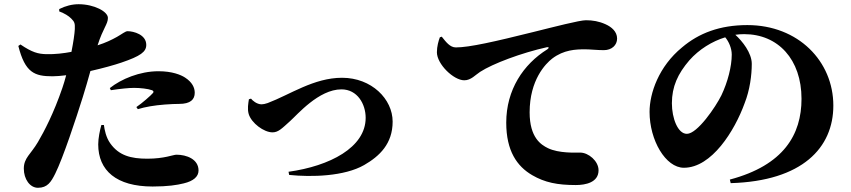

<svg xmlns="http://www.w3.org/2000/svg" viewBox="-20 -844 4040 911"><path d="M506 -416C552 -423 591 -427 616 -427C645 -427 682 -423 701 -416C709 -413 710 -408 706 -403C697 -392 654 -354 627 -336L634 -326C670 -337 711 -344 762 -348C788 -350 813 -351 830 -351C884 -351 904 -372 904 -404C904 -428 892 -454 858 -476C838 -489 797 -506 732 -506C643 -506 555 -469 501 -426ZM473 -251C476 -228 483 -192 503 -164C544 -106 601 -91 679 -91C760 -91 802 -110 817 -110C865 -110 922 -89 922 -35C922 -6 898 15 852 26C820 34 776 41 704 41C532 41 446 -35 446 -159C446 -188 454 -227 461 -251ZM77 -633 67 -626C99 -499 144 -482 229 -482C247 -482 270 -484 294 -487C288 -465 282 -444 276 -427C235 -307 190 -221 160 -170C126 -112 93 -95 93 -44C93 6 122 47 160 47C205 47 222 20 242 -20C279 -94 341 -282 373 -384C386 -425 398 -468 409 -507C467 -520 524 -536 556 -547C647 -578 674 -598 674 -631C674 -680 614 -696 585 -696C575 -696 558 -682 535 -669C510 -655 481 -641 443 -629C470 -713 492 -729 492 -759C492 -789 427 -824 353 -824C322 -824 291 -816 261 -801V-790C287 -780 305 -769 318 -756C334 -740 336 -733 335 -706C334 -684 328 -643 319 -598C283 -591 240 -586 200 -587C161 -588 133 -595 77 -633Z M1171 -376 1161 -373C1158 -354 1153 -327 1160 -303C1173 -260 1232 -216 1273 -216C1301 -216 1318 -235 1356 -269C1390 -299 1492 -420 1600 -420C1676 -420 1715 -350 1715 -285C1715 -144 1544 -56 1349 -29L1352 -14C1458 -3 1614 -7 1708 -61C1781 -103 1843 -162 1843 -267C1843 -374 1743 -475 1603 -475C1469 -475 1356 -395 1250 -355C1239 -351 1228 -349 1221 -349C1198 -349 1177 -368 1171 -376Z M2076 -670C2096 -645 2115 -619 2143 -619C2207 -619 2329 -647 2510 -692C2611 -717 2730 -748 2760 -748C2792 -748 2822 -743 2853 -729C2882 -716 2908 -694 2908 -661C2908 -630 2883 -606 2845 -606C2815 -606 2780 -610 2756 -610C2712 -610 2655 -608 2600 -566C2569 -542 2493 -465 2493 -311C2493 -191 2547 -157 2580 -141C2632 -116 2710 -120 2733 -120C2772 -120 2820 -80 2820 -36C2820 22 2758 34 2712 34C2625 34 2565 22 2505 -13C2433 -55 2382 -128 2382 -262C2382 -418 2463 -539 2577 -610C2586 -616 2585 -622 2575 -620C2454 -593 2318 -542 2258 -503C2236 -489 2215 -463 2183 -463C2132 -463 2053 -540 2053 -596C2053 -624 2061 -651 2067 -667Z M3469 -679C3483 -681 3497 -682 3511 -682C3672 -682 3783 -562 3783 -375C3783 -206 3699 -60 3443 8L3447 25C3787 15 3934 -143 3934 -343C3934 -553 3768 -725 3526 -725C3396 -725 3296 -687 3216 -619C3106 -529 3062 -402 3062 -313C3062 -179 3138 -48 3225 -48C3357 -48 3466 -224 3513 -354C3538 -417 3547 -488 3547 -541C3547 -593 3502 -649 3469 -679ZM3421 -667C3438 -647 3452 -615 3452 -585C3452 -529 3433 -455 3403 -392C3376 -337 3289 -209 3239 -209C3196 -209 3168 -283 3168 -354C3168 -433 3196 -494 3251 -558C3297 -610 3359 -648 3421 -667Z"/></svg>

Font: Source Han Serif KR Heavy
Style: Regular
Weight: 900
Designer: Ryoko NISHIZUKA 西塚涼子 (kana & ideographs); Frank Grießhammer (Latin, Greek & Cyrillic); Wenlong ZHANG 张文龙 (bopomofo); San
Foundry: Adobe
Version: Version 2.001;hotconv 1.1.0;makeotfexe 2.6.0